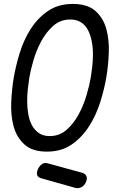

<svg xmlns="http://www.w3.org/2000/svg" viewBox="-20 -760 640 975"><path d="M232 -69Q283 -69 319.5 -102Q356 -135 380.5 -181Q405 -227 420 -278.5Q435 -330 441 -367Q445 -391 448.5 -422Q452 -453 452 -485.5Q452 -518 446 -549.5Q440 -581 427.5 -606Q415 -631 392.5 -646Q370 -661 337 -661Q286 -661 249.5 -628Q213 -595 188.5 -549Q164 -503 149.5 -452.5Q135 -402 129 -366Q125 -341 121.5 -309.5Q118 -278 118 -245.5Q118 -213 123.5 -181Q129 -149 142 -124.5Q155 -100 177 -84.5Q199 -69 232 -69ZM218 10Q144 10 104 -26.5Q64 -63 49 -119Q34 -175 37 -241Q40 -307 50 -367Q60 -425 80 -490.5Q100 -556 135 -611.5Q170 -667 222.5 -703.5Q275 -740 350 -740Q425 -740 465 -704Q505 -668 520 -612.5Q535 -557 532.5 -492Q530 -427 520 -368Q510 -308 489 -241.5Q468 -175 432.5 -119Q397 -63 344.5 -26.5Q292 10 218 10ZM192 146Q172 141 168.5 128.5Q165 116 173 98Q181 82 193 73.5Q205 65 221 69L396 117Q414 122 419 135Q424 148 416 166Q407 184 392.5 191Q378 198 362 194Z"/></svg>

Font: Maple Mono NL Light
Style: Italic
Weight: 300
Italic angle: -10°
Monospace: yes
Designer: subframe7536
Version: Version 7.000